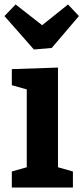

<svg xmlns="http://www.w3.org/2000/svg" viewBox="-24 -841 374 861"><path d="M303 -72V0H29V-72L96 -91V-440L29 -459V-531L236 -538V-91ZM281 -821 330 -769 208 -626 128 -619 -4 -769 46 -821 165 -728Z"/></svg>

Font: Bitter
Style: Bold
Weight: 700
Designer: Sol Matas, and Bitter project Authors
Foundry: Sol Matas
Version: Version 2.001